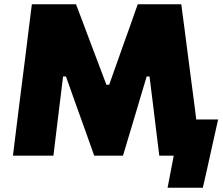

<svg xmlns="http://www.w3.org/2000/svg" viewBox="-20 -733 1048 904"><path d="M41 0Q47.5 -54.5 54.5 -110.2Q61.5 -166 69.5 -231L100 -472Q108 -536.5 115.2 -594.8Q122.5 -653 130 -713H338Q358 -660 375.8 -612.8Q393.5 -565.5 411 -519L481 -334H494L559.5 -518.5Q576.5 -565.5 592.8 -611.5Q609 -657.5 628.5 -713H833.5Q841.5 -653.5 849 -595.5Q856.5 -537.5 865 -471.5L896.5 -230.5Q900.5 -198.5 904 -170.5H1007Q998 -130 988.5 -88Q979 -46 970.5 -7Q962 31.5 953 72Q944 112.5 935 151H769L798 0H730Q722 -64 715 -121.2Q708 -178.5 702 -229L684 -373H670.5L624.5 -218.5Q607.5 -161.5 590.8 -105.8Q574 -50 559 0H423.5Q406 -50 385.8 -106.5Q365.5 -163 345.5 -218.5L290.5 -373H277L259.5 -230.5Q253.5 -179.5 246.2 -121.5Q239 -63.5 231.5 0Z"/></svg>

Font: Commissioner ExtraBold
Style: Regular
Weight: 800
Designer: Kostas Bartsokas
Foundry: Kostas Bartsokas
Version: Version 1.000; ttfautohint (v1.8.3)